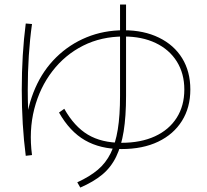

<svg xmlns="http://www.w3.org/2000/svg" viewBox="-20 -810 920 853"><path d="M94.4 -117.8Q76.7 -254.4 76.7 -411.1Q76.7 -568.9 94.4 -705.6L122.2 -703.3Q103.3 -568.9 103.3 -411.1Q103.3 -366.7 105 -323.9Q106.7 -281.1 110 -238.9L93.3 -248.9Q102.2 -340 136.7 -418.9Q171.1 -497.8 230 -555.6Q288.9 -613.3 365 -644.4Q441.1 -675.6 530 -675.6Q618.9 -675.6 686.1 -642.8Q753.3 -610 789.4 -551.1Q825.6 -492.2 825.6 -412.2Q825.6 -332.2 788.3 -272.8Q751.1 -213.3 682.8 -180.6Q614.4 -147.8 520 -147.8Q425.6 -147.8 357.8 -186.7Q290 -225.6 242.2 -310L265.6 -326.7Q310 -247.8 370.6 -211.7Q431.1 -175.6 520 -175.6Q605.6 -175.6 668.3 -204.4Q731.1 -233.3 765 -286.7Q798.9 -340 798.9 -412.2Q798.9 -483.3 765.6 -536.7Q732.2 -590 671.7 -618.9Q611.1 -647.8 530 -647.8Q430 -647.8 349.4 -607.2Q268.9 -566.7 212.8 -493.9Q156.7 -421.1 132.2 -325.6Q107.8 -230 122.2 -121.1ZM323.3 0Q378.9 -25.6 414.4 -55.6Q450 -85.6 471.7 -129.4Q493.3 -173.3 503.3 -235Q513.3 -296.7 513.3 -384.4V-790H540V-384.4Q540 -292.2 529.4 -226.7Q518.9 -161.1 496.1 -113.9Q473.3 -66.7 434.4 -34.4Q395.6 -2.2 336.7 23.3Z"/></svg>

Font: Paperlogy 1 Thin
Style: Regular
Weight: 250
Designer: redesigned by Lee Juim, glyphs from Gmarket Sans & Montserrat
Foundry: PT&
Version: Version 1.001